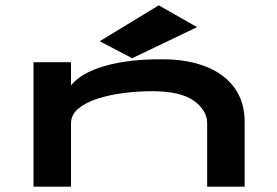

<svg xmlns="http://www.w3.org/2000/svg" viewBox="-20 -702 1040 722"><path d="M106 0V-468H247V-381Q286 -429 376 -454.5Q466 -480 591 -479Q685 -479 754.5 -451.5Q824 -424 862 -371.5Q900 -319 900 -243V0H759V-238Q759 -287 709 -323Q659 -359 551 -359Q498 -359 444 -352Q390 -345 345.5 -330.5Q301 -316 274 -293Q247 -270 247 -238V0ZM477 -483 355 -547 577 -682 721 -600Z"/></svg>

Font: Inconsolata UltraExpanded ExtraBold
Style: Regular
Weight: 800
Width: 9
Monospace: yes
Designer: Raph Levien, Cyreal, Brenton Simpson
Foundry: Raph Levien, Cyreal, Google
Version: Version 3.001; ttfautohint (v1.8.2.53-6de2)